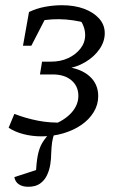

<svg xmlns="http://www.w3.org/2000/svg" viewBox="-20 -513 457 735"><path d="M139 9Q103 9 70 0.5Q37 -8 13 -24L35 -77Q79 -60 125.5 -51Q172 -42 221 -44L179 -34Q227 -52 253.5 -81.5Q280 -111 280 -146Q280 -183 253.5 -205.5Q227 -228 182 -228H133L141 -277H175Q212 -277 241 -290.5Q270 -304 288 -327Q306 -350 306 -379Q306 -394 301 -409Q296 -424 286 -438L313 -424Q258 -439 205.5 -439.5Q153 -440 101 -426L91 -467Q120 -481 152.5 -487Q185 -493 217 -493Q265 -493 301.5 -479.5Q338 -466 359.5 -442Q381 -418 381 -386Q381 -354 361 -325Q341 -296 307 -275.5Q273 -255 229 -249L234 -257Q291 -250 323.5 -220.5Q356 -191 356 -145Q356 -112 338.5 -83.5Q321 -55 291 -34.5Q261 -14 222 -2.5Q183 9 139 9ZM68 -338 91 -467 167 -468 100 -338ZM88 202Q66 202 52 192.5Q38 183 35 165L152 127L117 159Q119 111 124.5 82.5Q130 54 141.5 34.5Q153 15 173 -5H189Q182 14 179.5 31.5Q177 49 176 74Q176 94 172.5 116.5Q169 139 159.5 158.5Q150 178 133 190Q116 202 88 202Z"/></svg>

Font: Piazzolla 24pt
Style: Italic
Weight: 400
Italic angle: -11.3°
Designer: Juan Pablo del Peral
Foundry: Huerta Tipografica
Version: Version 2.005